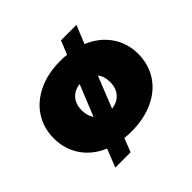

<svg xmlns="http://www.w3.org/2000/svg" viewBox="-164 -728 975 975"><g transform="rotate(-45 323.5 -240.0)"><path d="M175 -12Q102 -42 61 -102Q20 -162 20 -240Q20 -313 57 -371Q94 -429 162.5 -462Q231 -495 323 -495Q347 -495 368 -492L398 -566H509L469 -468Q544 -437 585.5 -377Q627 -317 627 -240Q627 -166 590 -108Q553 -50 484 -17.5Q415 15 323 15Q298 15 275 12L246 86H136ZM308 -342Q267 -337 244 -310Q221 -283 221 -240Q221 -201 240 -174ZM425 -240Q425 -282 404 -307L336 -137Q377 -142 401 -169Q425 -196 425 -240Z"/></g></svg>

Font: Prompt ExtraBold
Style: Regular
Weight: 800
Designer: Katatrad Team
Foundry: CadsonDemak
Version: Version 1.000